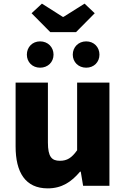

<svg xmlns="http://www.w3.org/2000/svg" viewBox="-20 -1024 694 1058"><path d="M243 14C321 14 374 -22 421 -78H425L438 0H583V-569H405V-196C375 -154 350 -138 310 -138C265 -138 244 -160 244 -239V-569H66V-217C66 -75 119 14 243 14ZM211 -1004 154 -951 257 -847H399L502 -951L446 -1004L330 -931H326ZM201 -651C244 -651 275 -682 275 -723C275 -764 244 -796 201 -796C158 -796 128 -764 128 -723C128 -682 158 -651 201 -651ZM455 -651C498 -651 528 -682 528 -723C528 -764 498 -796 455 -796C412 -796 381 -764 381 -723C381 -682 412 -651 455 -651Z"/></svg>

Font: Noto Sans T Chinese Black
Style: Bold
Weight: 900
Designer: Ryoko NISHIZUKA (kana & ideographs); Paul D. Hunt (Latin, Greek & Cyrillic); Wenlong ZHANG (bopomofo); Sandoll Communica
Foundry: Adobe Systems Incorporated
Version: Version 1.000;PS 1;hotconv 1.0.78;makeotf.lib2.5.61930